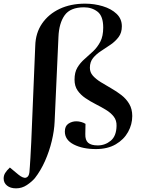

<svg xmlns="http://www.w3.org/2000/svg" viewBox="-88 -802 789 1051"><path d="M447 -6Q487 -6 518 -31.5Q549 -57 550 -113Q551 -143 534.5 -164Q518 -185 491.5 -201Q465 -217 435.5 -232Q406 -247 379.5 -265Q353 -283 336.5 -307Q320 -331 320 -366Q320 -406 335.5 -432Q351 -458 374.5 -478.5Q398 -499 421.5 -521Q445 -543 461 -573.5Q477 -604 477 -651Q477 -714 446 -738Q415 -762 372 -762Q297 -762 266 -718.5Q235 -675 232 -600L211 -136Q209 -87 195.5 -30.5Q182 26 158.5 79Q135 132 103 173Q86 193 59 211Q32 229 0 229Q-31 229 -49.5 214Q-68 199 -68 175Q-68 159 -60 145.5Q-52 132 -34 115L13 154Q39 175 54.5 170.5Q70 166 73 141Q74 130 75.5 108.5Q77 87 78.5 62Q80 37 81 14Q82 -9 83 -23L105 -552Q107 -622 142.5 -673.5Q178 -725 238.5 -753.5Q299 -782 378 -782Q428 -782 474.5 -768Q521 -754 550 -726.5Q579 -699 579 -658Q579 -623 561.5 -599.5Q544 -576 518 -558Q492 -540 465.5 -523Q439 -506 421.5 -484.5Q404 -463 404 -431Q404 -406 420.5 -387.5Q437 -369 463.5 -352.5Q490 -336 520 -319Q550 -302 576.5 -281.5Q603 -261 619.5 -233Q636 -205 636 -167Q636 -121 613 -79.5Q590 -38 545.5 -12Q501 14 437 14Q365 14 316 -11Q267 -36 267 -82Q267 -112 286.5 -125Q306 -138 330 -138Q343 -138 357 -134Q371 -130 380 -124L379 -68Q378 -35 394.5 -20.5Q411 -6 447 -6Z"/></svg>

Font: Literata 72pt SemiBold
Style: Italic
Weight: 600
Italic angle: -2°
Designer: Latin by Veronika Burian and Jose Scaglione. Greek by Irene Vlachou. Cyrillic by Vera Evstafieva
Foundry: TypeTogether
Version: Version 3.002